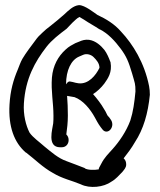

<svg xmlns="http://www.w3.org/2000/svg" viewBox="-20 -710 624 747"><path d="M294 7C330 25 384 18 413 -3C431 -13 443 -28 456 -41C462 -49 471 -57 471 -70C471 -80 468 -88 461 -94C476 -113 492 -134 505 -157C538 -207 556 -269 563 -341V-342C563 -354 562 -364 560 -375C542 -466 497 -538 451 -587C425 -617 393 -636 359 -652C347 -660 310 -690 288 -690H287C265 -688 246 -669 230 -654C211 -637 196 -625 176 -609C165 -601 153 -591 144 -582C134 -573 126 -565 117 -552C103 -533 81 -505 67 -481C59 -467 55 -453 49 -439C32 -399 20 -357 17 -303C12 -218 35 -155 81 -116H82C116 -90 146 -59 186 -37C222 -15 261 -7 294 7ZM95 -194C81 -221 70 -263 73 -308C79 -404 116 -470 161 -528C181 -554 211 -577 239 -598L262 -622C272 -631 279 -639 289 -644C291 -643 298 -639 306 -634C328 -619 348 -609 367 -596H368C400 -580 427 -551 450 -520C472 -490 480 -471 494 -424C505 -385 507 -385 507 -354C503 -311 498 -275 487 -241C471 -198 444 -159 418 -130C402 -112 386 -97 374 -73L367 -60C365 -57 365 -56 364 -51C347 -48 322 -48 310 -55V-56C288 -65 262 -74 239 -83C207 -94 180 -118 153 -140C133 -158 108 -175 95 -194ZM372 -215 379 -206C383 -201 388 -198 394 -198C407 -198 417 -212 417 -226C417 -234 414 -241 410 -246L403 -256H402C395 -263 395 -271 384 -287C374 -305 357 -327 342 -344C357 -353 374 -369 386 -385C400 -405 417 -428 410 -468V-469L409 -470C404 -484 396 -503 386 -516C373 -532 353 -551 327 -555C311 -557 299 -553 288 -548L273 -542C259 -534 250 -531 234 -516C207 -491 186 -456 182 -408C178 -355 188 -310 188 -260C188 -249 188 -239 187 -230C185 -210 161 -137 214 -137H220C237 -137 247 -150 247 -165C247 -174 244 -181 238 -187C241 -209 244 -233 244 -260C244 -288 243 -312 241 -337C251 -335 259 -334 270 -332C303 -320 331 -286 349 -253C354 -244 362 -228 372 -215ZM288 -490 302 -496C316 -503 334 -498 344 -488C355 -477 367 -464 367 -446C353 -417 324 -381 285 -386L274 -388C267 -390 259 -392 252 -393H251C244 -393 240 -386 237 -382C237 -437 257 -477 288 -490Z"/></svg>

Font: Stray Cat
Style: BdCn
Weight: 700
Version: Version 1.0